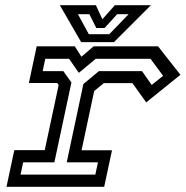

<svg xmlns="http://www.w3.org/2000/svg" viewBox="-20 -718 714 738"><path d="M5 0 35 -141H152L205.5 -391.5L199.5 -399H91L121 -540H267.5L293 -500L340 -540H587.5L673.5 -430.5L542 -324.5L489 -398.5H379L342 -368L293.5 -140.5H410.5L380.5 0ZM59 -47H346.5L356.5 -94H236.5L300.5 -395L360 -444.5H526L563 -391.5L607 -426.5L558.5 -492H348L283 -438L245.5 -492H154L144 -444.5H223.5L254.5 -401L189 -94H69ZM292 -556 210 -698H348.5L373.5 -644L421.5 -698H560L418 -556ZM321.5 -586.5H400L474.5 -663.5H430.5L382 -610.5H350L323.5 -663.5H279.5Z"/></svg>

Font: Tourney Expanded Medium
Style: Italic
Weight: 500
Width: 7
Italic angle: -12°
Designer: Tyler Finck
Foundry: Etcetera Type Co
Version: Version 1.010; ttfautohint (v1.8.3)